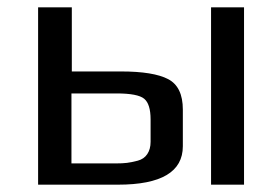

<svg xmlns="http://www.w3.org/2000/svg" viewBox="-20 -504 765 524"><path d="M646 0H556V-484H646ZM302 0H84V-484H176V-309H310Q399 -309 439 -288Q479 -267 479 -205V-105Q479 0 302 0ZM391 -117V-178Q391 -220 373.5 -234.5Q356 -249 298 -249H175V-58H296Q314 -58 326.5 -59.5Q339 -61 356 -65.5Q373 -70 382 -83.5Q391 -97 391 -117Z"/></svg>

Font: Play
Style: Regular
Weight: 400
Designer: Jonas Hecksher
Foundry: Jonas Hecksher, Playtypeª, e-types AS
Version: Version 1.002